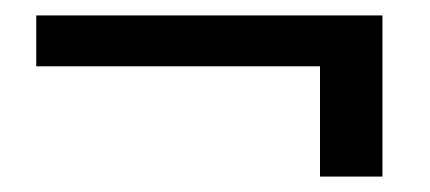

<svg xmlns="http://www.w3.org/2000/svg" viewBox="-20 -399 558 249"><path d="M395 -313H27V-379H476V-170H395Z"/></svg>

Font: Taviraj Black
Style: Regular
Weight: 900
Designer: Katatrad Team
Foundry: CadsonDemak
Version: Version 1.001